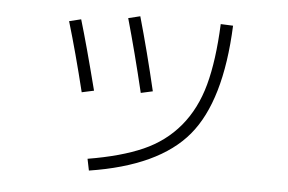

<svg xmlns="http://www.w3.org/2000/svg" viewBox="-46 -633 1092 727"><g transform="rotate(5 500.0 -269.5)"><path d="M812 -564Q800 -276 689 -143.5Q578 -11 316 30L307 -14Q433 -35 515.5 -71.5Q598 -108 653 -174Q708 -240 733.5 -333.5Q759 -427 765 -566ZM192 -527 237 -538Q265 -445 309 -273L263 -263Q227 -410 192 -527ZM414 -558 459 -569Q496 -439 531 -290L486 -280Q450 -431 414 -558Z"/></g></svg>

Font: Mplus 1p Light
Style: Regular
Weight: 300
Version: Version 1.061